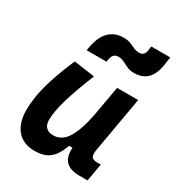

<svg xmlns="http://www.w3.org/2000/svg" viewBox="-193 -928 972 1057"><g transform="rotate(30 293.0 -399.5)"><path d="M187 10.3Q114.7 10.3 75.4 -35.6Q36.1 -81.5 36.1 -164.6Q36.1 -235.8 59.1 -321.8Q82 -407.7 133.3 -527.3L266.1 -508.3Q216.8 -386.2 194.1 -307.6Q171.4 -229 171.4 -176.8Q171.4 -147.5 187.5 -131.3Q203.6 -115.2 233.4 -115.2Q287.6 -115.2 321 -169.4Q354.5 -223.6 374 -325.7L369.1 -109.4H336.9L356 -160.6Q340.3 -107.9 321.8 -69.6Q303.2 -31.2 272 -10.5Q240.7 10.3 187 10.3ZM468.8 4.9Q427.2 4.9 401.6 -9.3Q376 -23.4 366 -51.5Q356 -79.6 361.3 -122.1L357.9 -234.9L408.2 -517.6H542L480.5 -166.5Q474.6 -132.3 482.9 -119.6Q491.2 -106.9 518.1 -106.9H541.5L522 4.9ZM159.2 -613.3 162.6 -632.8Q175.3 -704.1 210.4 -739.7Q245.6 -775.4 302.7 -775.4Q328.1 -775.4 346.2 -768.1Q364.3 -760.7 380.6 -753.2Q397 -745.6 416.5 -745.6Q432.1 -745.6 441.2 -754.4Q450.2 -763.2 453.1 -779.8L457 -809.1H577.6L569.3 -752Q559.1 -692.9 528.6 -663.8Q498 -634.8 445.8 -634.8Q420.9 -634.8 402.1 -643.6Q383.3 -652.3 366.5 -661.1Q349.6 -669.9 330.6 -669.9Q312.5 -669.9 302.5 -660.9Q292.5 -651.9 288.1 -628.9L285.2 -613.3Z"/></g></svg>

Font: Cascadia Mono NF
Style: Italic
Weight: 400
Italic angle: -10°
Monospace: yes
Designer: Aaron Bell
Foundry: Saja Typeworks
Version: Version 2404.023